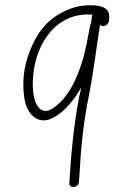

<svg xmlns="http://www.w3.org/2000/svg" viewBox="-20 -486 444 745"><path d="M85 -257C68 -202 68 -143 75 -102C82 -55 121 9 192 -32C233 -56 268 -99 295 -146C293 -135 291 -125 288 -114C265 2 255 124 249 225C248 247 285 243 286 221C287 207 288 201 290 169C294 84 305 -18 325 -116C344 -213 354 -301 368 -390C378 -377 402 -389 403 -406L404 -418C405 -450 384 -462 348 -465C292 -469 250 -455 209 -431C149 -397 109 -335 85 -257ZM108 -183C117 -327 207 -441 339 -429C337 -426 336 -417 334 -403V-398C332 -395 331 -392 331 -391C329 -384 327 -374 325 -361C322 -350 320 -336 317 -319L304 -264C279 -177 242 -100 179 -62C157 -50 140 -56 128 -71C110 -95 105 -139 108 -183Z"/></svg>

Font: Stray Cat
Style: CnObl
Weight: 400
Version: Version 1.0